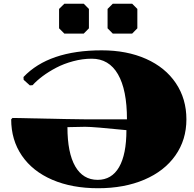

<svg xmlns="http://www.w3.org/2000/svg" viewBox="-20 -1000 1040 1030"><path d="M557.1 -952.1 585 -980H689L716.8 -952.1V-848.1L689 -819.8H585L557.1 -848.1ZM296.9 -952.1 325.2 -980H429.2L457 -952.1V-848.1L429.2 -819.8H325.2L296.9 -848.1ZM341.8 -317.9Q341.8 -180.2 383.5 -107.7Q425.3 -35.2 503.9 -35.2Q579.1 -35.2 618.7 -103.3Q658.2 -171.4 658.2 -301.8Q481 -319.8 437 -319.8Q431.6 -319.8 341.8 -317.9ZM46.9 -367.2Q381.8 -359.9 437 -359.9H661.1Q661.1 -518.1 612.8 -601.6Q564.5 -685.1 472.2 -685.1Q422.9 -685.1 372.6 -671.6Q322.3 -658.2 281.5 -636.7Q240.7 -615.2 208.7 -591.3Q176.8 -567.4 154.8 -543L140.1 -542L106.9 -571.8L106 -586.9Q241.7 -730 525.9 -730Q660.6 -730 763.7 -684.1Q866.7 -638.2 923.3 -554Q980 -469.7 980 -359.9Q980 -250 920.9 -166Q861.8 -82 754.2 -36.1Q646.5 9.8 505.9 9.8Q366.2 9.8 260.5 -35.6Q154.8 -81.1 97.4 -165Q40 -249 40 -359.9Z"/></svg>

Font: Yokawerad
Style: Regular
Weight: 500
Designer: gluk
Foundry: gluk
Version: Version 0.79